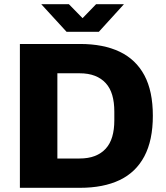

<svg xmlns="http://www.w3.org/2000/svg" viewBox="-20 -897 795 917"><path d="M75 0V-687H362Q474 -687 551.5 -650Q629 -613 669.5 -537.5Q710 -462 710 -344Q710 -227 669.5 -150.5Q629 -74 551.5 -37Q474 0 362 0ZM254 -140H360Q402 -140 433 -152Q464 -164 485 -187Q506 -210 516 -244Q526 -278 526 -322V-364Q526 -409 516 -443Q506 -477 485 -500Q464 -523 433 -535Q402 -547 360 -547H254ZM177 -877H309L403 -781H346L439 -877H572L452 -745H298Z"/></svg>

Font: Archivo SemiBold ExtraBold
Style: Regular
Weight: 800
Version: Version 2.001